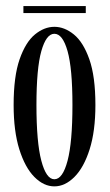

<svg xmlns="http://www.w3.org/2000/svg" viewBox="-20 -618 370 648"><path d="M163.5 11Q127.5 11 96 -20.8Q64.5 -52.5 45.2 -114Q26 -175.5 26 -263.5Q26 -360 46.2 -418Q66.5 -476 98 -501.8Q129.5 -527.5 163.5 -527.5Q197.5 -527.5 229.2 -501.8Q261 -476 281.5 -418Q302 -360 302 -263.5Q302 -175.5 282.5 -114Q263 -52.5 231.2 -20.8Q199.5 11 163.5 11ZM163.5 -13Q191.5 -13 208 -75.5Q224.5 -138 224.5 -263.5Q224.5 -387 208 -445.5Q191.5 -504 163.5 -504Q136 -504 119.5 -445.5Q103 -387 103 -263.5Q103 -138 119.5 -75.5Q136 -13 163.5 -13ZM59 -574V-597.5H269.5V-574Z"/></svg>

Font: Imbue 50pt
Style: Regular
Weight: 400
Designer: Tyler Finck
Foundry: Etcetera Type Company
Version: Version 1.102; ttfautohint (v1.8.3)